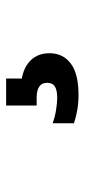

<svg xmlns="http://www.w3.org/2000/svg" viewBox="155 -205 276 626"><g transform="rotate(-90 293.0 108.0)"><path d="M296.5 226Q271 226 247.5 222Q224 218 204 211V141.5Q224 149 247.2 152.8Q270.5 156.5 287.5 156.5Q311.5 156.5 323.8 149Q336 141.5 336 123.5Q336 89.5 287 89.5H262V-10H350V62.5L308.5 37.5Q369.5 37.5 401 62.5Q432.5 87.5 432.5 131.5Q432.5 175 399.2 200.5Q366 226 296.5 226Z"/></g></svg>

Font: Encode Sans Condensed Thin ExtraBold
Style: Regular
Weight: 800
Version: Version 3.002